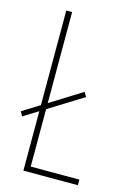

<svg xmlns="http://www.w3.org/2000/svg" viewBox="-111 -771 565 827"><g transform="rotate(15 171.5 -357.0)"><path d="M79 0V-265L13 -224L2 -244L79 -292V-714H105V-308L246 -396L258 -376L105 -281V-25H322V0Z"/></g></svg>

Font: Noto Sans Telugu ExtraCondensed Thin
Style: Regular
Weight: 100
Width: 2
Designer: Jelle Bosma - Monotype Design Team
Foundry: Monotype Imaging Inc.
Version: Version 2.005; ttfautohint (v1.8.4.7-5d5b)